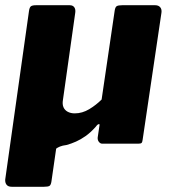

<svg xmlns="http://www.w3.org/2000/svg" viewBox="-34 -550 651 735"><path d="M252 -116Q281 -116 307.5 -132Q334 -148 355 -169L405 -509Q407 -523 413 -526.5Q419 -530 434 -530H560Q573 -530 579.5 -522Q586 -514 584 -501L512 -15Q511 -6 508 -3Q505 0 496 0H357Q350 0 344.5 -7Q339 -14 340 -24L347 -71Q348 -76 343 -74.5Q338 -73 331 -63Q312 -42 293.5 -29Q275 -16 257 -8Q239 0 221 5Q205 7 195.5 11Q186 15 181 19L163 144Q161 158 155.5 161.5Q150 165 134 165H11Q-3 165 -9 157Q-15 149 -14 137L77 -508Q79 -522 84.5 -526Q90 -530 104 -530H233Q245 -530 250.5 -522Q256 -514 254 -501L207 -168Q204 -151 209 -139.5Q214 -128 225.5 -122Q237 -116 252 -116Z"/></svg>

Font: Libre Franklin ExtraBold
Style: Italic
Weight: 800
Italic angle: -8°
Designer: Pablo Impallari, Rodrigo Fuenzalida, Nhung Nguyen
Foundry: Impallari Type
Version: Version 3.000